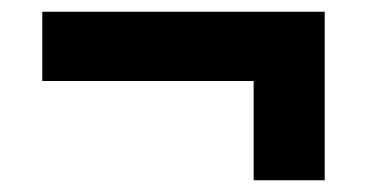

<svg xmlns="http://www.w3.org/2000/svg" viewBox="-20 -385 640 327"><path d="M412 -78V-247H52V-365H533V-78Z"/></svg>

Font: Plexus Sans Bold
Style: Regular
Weight: 700
Version: Version 2.001;PS 002.001;hotconv 1.0.70;makeotf.lib2.5.58329